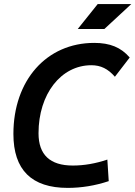

<svg xmlns="http://www.w3.org/2000/svg" viewBox="-20 -914 665 944"><path d="M313 9.8C379.9 9.8 447.3 -1 514.6 -23.4L507.8 -129.4C450.2 -109.9 393.6 -100.1 337.9 -100.1C226.1 -100.1 169.4 -152.8 169.4 -258.8C169.4 -451.7 279.8 -593.3 429.2 -593.3C475.1 -593.3 511.2 -575.7 544.9 -536.6L617.7 -631.3C574.7 -681.2 520.5 -703.1 443.4 -703.1C208.5 -703.1 45.9 -519 45.9 -255.4C45.9 -78.6 135.3 9.8 313 9.8ZM362.3 -771.5H493.2L625.5 -894H460.4Z"/></svg>

Font: Cascadia Mono SemiBold
Style: Italic
Weight: 600
Italic angle: -10°
Monospace: yes
Designer: Aaron Bell
Foundry: Saja Typeworks
Version: Version 2404.023